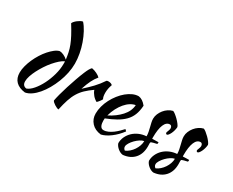

<svg xmlns="http://www.w3.org/2000/svg" viewBox="-125 -1303 2278 1878"><g transform="rotate(30 1014.0 -363.5)"><path d="M315 -467Q335 -467 361 -455Q387 -443 407 -424Q402 -464 394.5 -499.5Q387 -535 372.5 -573Q358 -611 334 -656Q310 -701 274 -759Q277 -768 287.5 -780Q298 -792 311.5 -802.5Q325 -813 339.5 -821Q354 -829 367 -831Q395 -800 420 -753.5Q445 -707 464 -653.5Q483 -600 493.5 -543Q504 -486 504 -434Q504 -382 492.5 -327Q481 -272 460.5 -219.5Q440 -167 413 -120Q386 -73 354.5 -36Q323 1 289 24.5Q255 48 221 54Q152 46 115.5 9.5Q79 -27 79 -91Q79 -125 89.5 -165Q100 -205 117.5 -244.5Q135 -284 158.5 -321.5Q182 -359 208.5 -389Q235 -419 262 -440Q289 -461 315 -467ZM213 14Q248 2 283 -39Q318 -80 346 -135.5Q374 -191 391.5 -254.5Q409 -318 409 -377Q409 -394 409 -398Q409 -402 408 -406Q384 -396 357 -372Q330 -348 303 -316.5Q276 -285 252 -248Q228 -211 209 -174Q190 -137 179 -103Q168 -69 168 -43Q168 7 213 14Z M506 -20Q511 -49 523.5 -96.5Q536 -144 553 -197.5Q570 -251 589 -305Q608 -359 626 -402Q639 -433 649 -450.5Q659 -468 671 -480Q685 -478 700 -473Q715 -468 729 -461Q743 -454 754 -446.5Q765 -439 771 -432Q744 -400 723.5 -359Q703 -318 682 -254Q736 -302 777.5 -346Q819 -390 855 -444Q861 -449 876 -449Q890 -449 903 -444.5Q916 -440 921 -432Q903 -384 903 -337Q903 -293 916 -271Q915 -265 902.5 -248Q890 -231 875 -216Q848 -230 827 -254.5Q806 -279 796 -308Q749 -275 716 -243.5Q683 -212 659.5 -173.5Q636 -135 619.5 -85Q603 -35 588 34Q579 33 566.5 27.5Q554 22 541.5 14Q529 6 519 -3Q509 -12 506 -20Z M1291 -414Q1287 -352 1269 -307.5Q1251 -263 1217.5 -229.5Q1184 -196 1136 -169Q1088 -142 1024 -117Q1024 -111 1023.5 -104.5Q1023 -98 1023 -91Q1023 -78 1025 -64Q1027 -50 1032 -38Q1037 -26 1046 -18.5Q1055 -11 1069 -11Q1096 -11 1122 -23Q1148 -35 1171.5 -52.5Q1195 -70 1215.5 -90.5Q1236 -111 1252 -128Q1262 -119 1269 -111Q1224 -51 1170.5 -11.5Q1117 28 1069 39Q1000 31 961.5 -11.5Q923 -54 923 -114Q923 -155 934.5 -197.5Q946 -240 966.5 -279.5Q987 -319 1014.5 -354Q1042 -389 1073.5 -415Q1105 -441 1138.5 -456Q1172 -471 1205 -471Q1251 -465 1291 -414ZM1222 -381Q1195 -377 1166 -359Q1137 -341 1111.5 -311Q1086 -281 1065 -241Q1044 -201 1032 -155Q1112 -195 1165 -253.5Q1218 -312 1222 -381Z M1682 -398Q1681 -379 1675.5 -358.5Q1670 -338 1662 -321.5Q1654 -305 1645 -294Q1636 -283 1628 -283Q1617 -284 1615 -298Q1615 -301 1617.5 -307.5Q1620 -314 1623 -322Q1626 -330 1628.5 -338Q1631 -346 1631 -352Q1631 -366 1624.5 -375.5Q1618 -385 1607 -385Q1567 -385 1546 -335Q1525 -285 1525 -188Q1525 -178 1526 -176Q1547 -177 1563.5 -177.5Q1580 -178 1596 -178Q1597 -176 1597 -170Q1597 -161 1593 -157Q1570 -152 1556.5 -148.5Q1543 -145 1536 -142Q1529 -139 1527.5 -135.5Q1526 -132 1526 -126Q1526 -118 1526.5 -110Q1527 -102 1527 -90Q1527 -6 1481.5 45Q1436 96 1355 104Q1341 103 1326 96Q1311 89 1297.5 78Q1284 67 1274 53.5Q1264 40 1260 26Q1260 -12 1276 -46.5Q1292 -81 1319.5 -107.5Q1347 -134 1384.5 -150.5Q1422 -167 1466 -170Q1466 -195 1461 -219Q1456 -243 1450.5 -265.5Q1445 -288 1440 -309.5Q1435 -331 1435 -352Q1435 -379 1446 -405.5Q1457 -432 1475 -454.5Q1493 -477 1517 -493Q1541 -509 1567 -515Q1578 -512 1596.5 -497.5Q1615 -483 1633 -465Q1651 -447 1665 -428.5Q1679 -410 1682 -398ZM1352 58Q1376 48 1397.5 29Q1419 10 1435 -14Q1451 -38 1460.5 -65Q1470 -92 1470 -118Q1450 -115 1426 -99.5Q1402 -84 1381 -62.5Q1360 -41 1346 -18Q1332 5 1332 22Q1332 44 1352 58Z M2028 -398Q2027 -379 2021.5 -358.5Q2016 -338 2008 -321.5Q2000 -305 1991 -294Q1982 -283 1974 -283Q1963 -284 1961 -298Q1961 -301 1963.5 -307.5Q1966 -314 1969 -322Q1972 -330 1974.5 -338Q1977 -346 1977 -352Q1977 -366 1970.5 -375.5Q1964 -385 1953 -385Q1913 -385 1892 -335Q1871 -285 1871 -188Q1871 -178 1872 -176Q1893 -177 1909.5 -177.5Q1926 -178 1942 -178Q1943 -176 1943 -170Q1943 -161 1939 -157Q1916 -152 1902.5 -148.5Q1889 -145 1882 -142Q1875 -139 1873.5 -135.5Q1872 -132 1872 -126Q1872 -118 1872.5 -110Q1873 -102 1873 -90Q1873 -6 1827.5 45Q1782 96 1701 104Q1687 103 1672 96Q1657 89 1643.5 78Q1630 67 1620 53.5Q1610 40 1606 26Q1606 -12 1622 -46.5Q1638 -81 1665.5 -107.5Q1693 -134 1730.5 -150.5Q1768 -167 1812 -170Q1812 -195 1807 -219Q1802 -243 1796.5 -265.5Q1791 -288 1786 -309.5Q1781 -331 1781 -352Q1781 -379 1792 -405.5Q1803 -432 1821 -454.5Q1839 -477 1863 -493Q1887 -509 1913 -515Q1924 -512 1942.5 -497.5Q1961 -483 1979 -465Q1997 -447 2011 -428.5Q2025 -410 2028 -398ZM1698 58Q1722 48 1743.5 29Q1765 10 1781 -14Q1797 -38 1806.5 -65Q1816 -92 1816 -118Q1796 -115 1772 -99.5Q1748 -84 1727 -62.5Q1706 -41 1692 -18Q1678 5 1678 22Q1678 44 1698 58Z"/></g></svg>

Font: Sweet Mavka Script
Style: Regular
Weight: 500
Designer: Pablo Impallari/Anastassiya Vishnevskaya
Foundry: Pablo Impallari/ Anastassiya Vishnevskaya
Version: Version 2.0/www.impallari.com/   behance.net/sweetcherry